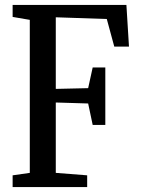

<svg xmlns="http://www.w3.org/2000/svg" viewBox="-20 -763 574 783"><path d="M101.5 -58V-682L31.5 -694V-743H495.5L506 -573H446L415.5 -685.5L207.5 -692.5V-400.5L339.5 -403.5L358 -488H409.5V-253.5H358L339.5 -341L207.5 -345V-58L335.5 -48V0H31.5V-48Z"/></svg>

Font: Merriweather 24pt SemiCondensed
Style: Regular
Weight: 400
Width: 4
Designer: Eben Sorkin
Foundry: Eben Sorkin
Version: Version 2.100